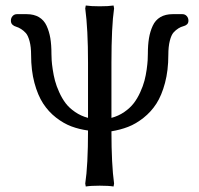

<svg xmlns="http://www.w3.org/2000/svg" viewBox="-20 -675 732 705"><path d="M303.2 -242.2V-444.8Q303.2 -568.8 293 -644L294.9 -654.8Q313.5 -651.9 346.2 -651.9Q378.9 -651.9 397 -654.8L398.9 -644Q389.2 -577.6 389.2 -444.8V-242.2Q415 -249 436.3 -263.7Q457.5 -278.3 471.2 -296.1Q484.9 -314 495.1 -336.7Q505.4 -359.4 510.5 -378.9Q515.6 -398.4 518.6 -419.9Q521.5 -441.4 522.2 -453.9Q522.9 -466.3 522.9 -477.1Q522.9 -510.3 527.1 -534.9Q531.2 -559.6 540.8 -580.3Q550.3 -601.1 568.8 -612.1Q587.4 -623 613.8 -623H649.9Q659.2 -623 665.5 -616.2Q671.9 -609.4 671.9 -599.1Q671.9 -590.3 666.5 -585.4Q661.1 -580.6 652.8 -578.6Q644.5 -576.7 635 -570.8Q625.5 -564.9 617.2 -555.7Q608.9 -546.4 603.5 -525.1Q598.1 -503.9 598.1 -473.1Q598.1 -416.5 585.9 -370.6Q573.7 -324.7 554.2 -294.4Q534.7 -264.2 506.8 -242.2Q479 -220.2 450.4 -209.2Q421.9 -198.2 389.2 -192.9Q389.2 -71.3 398.9 -1L397 9.8Q378.9 6.8 346.2 6.8Q313.5 6.8 294.9 9.8L293 -1Q303.2 -67.4 303.2 -195.8Q271 -200.2 242.2 -210.9Q213.4 -221.7 185.8 -243.2Q158.2 -264.6 138.4 -294.9Q118.7 -325.2 106.4 -370.8Q94.2 -416.5 94.2 -473.1Q94.2 -502.9 88.6 -523.7Q83 -544.4 75 -553.5Q66.9 -562.5 57.1 -568.6Q47.4 -574.7 39.3 -576.9Q31.2 -579.1 25.6 -584.5Q20 -589.8 20 -599.1Q20 -609.4 26.4 -616.2Q32.7 -623 42 -623H78.1Q104.5 -623 123 -612.1Q141.6 -601.1 151.1 -580.3Q160.6 -559.6 164.8 -534.9Q168.9 -510.3 168.9 -477.1Q168.9 -466.3 169.7 -453.9Q170.4 -441.4 173.6 -419.9Q176.8 -398.4 181.9 -378.9Q187 -359.4 197.3 -336.7Q207.5 -314 220.9 -296.1Q234.4 -278.3 255.9 -263.7Q277.3 -249 303.2 -242.2Z"/></svg>

Font: Linear Smooth Low Contrast
Style: Regular
Weight: 500
Designer: Philipp H. Poll, Flanker
Foundry: Philipp H. Poll, reworked by Flanker
Version: Version 1.010 | FøM Fix